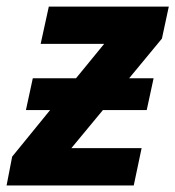

<svg xmlns="http://www.w3.org/2000/svg" viewBox="-43 -566 535 586"><path d="M-22.9 0 -5.9 -87.9 109.9 -230H36.1L57.1 -327.1H189L274.9 -432.1H81.1L106 -545.9H472.2L451.2 -448.2L351.1 -327.1H425.8L404.8 -230H271L174.8 -113.8H389.2L365.2 0Z"/></svg>

Font: Open Sans
Style: Bold Italic
Weight: 700
Italic angle: -12°
Designer: Monotype Design Team
Foundry: Monotype Imaging Inc.
Version: Version 3.003; ttfautohint (v1.8.4)